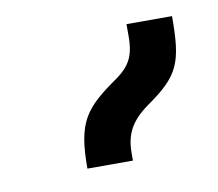

<svg xmlns="http://www.w3.org/2000/svg" viewBox="-40 -858 339 299"><g transform="rotate(-10 130.0 -708.5)"><path d="M77 -603H149V-615C149 -644 159 -664 187 -684C240 -721 248 -740 248 -814H176V-795C176 -763 167 -749 147 -734C92 -696 77 -677 77 -603Z"/></g></svg>

Font: Noto Serif Armenian Condensed SemiBold
Style: Regular
Weight: 600
Width: 3
Designer: Monotype Design Team
Foundry: Monotype Imaging Inc.
Version: Version 2.008